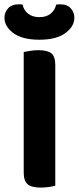

<svg xmlns="http://www.w3.org/2000/svg" viewBox="-34 -843 357 870"><path d="M73.5 -415.1H216.5V-1.3Q207.6 1.3 189 4.1Q170.4 7 150.5 7Q108.7 7 91.1 -8.3Q73.5 -23.6 73.5 -60.4ZM216.5 -239.9H73.5V-607.3Q83.1 -609.3 102.2 -612.5Q121.3 -615.6 139.9 -615.6Q180.4 -615.6 198.4 -601.5Q216.5 -587.4 216.5 -548.3ZM144.5 -765.3Q175.9 -765.3 195.4 -780.9Q214.9 -796.6 220.5 -822Q225.2 -823 229.5 -823.2Q233.8 -823.4 238.2 -823.4Q270.7 -823.4 286.8 -805.1Q302.9 -786.9 302.9 -762.9Q302.9 -722.7 262 -692.9Q221.1 -663 144.5 -663Q67.3 -663 26.7 -692.9Q-13.8 -722.7 -13.8 -762.9Q-13.8 -786.9 2.6 -805.1Q19 -823.4 50.9 -823.4Q55.9 -823.4 60 -823.2Q64.2 -823 68.5 -822Q73.5 -796.6 93.5 -780.9Q113.5 -765.3 144.5 -765.3Z"/></svg>

Font: Baloo Tamma 2
Style: Regular
Weight: 400
Designer: Divya Kowshik, Shuchita Grover and Ek Type
Foundry: Ek Type
Version: Version 1.700